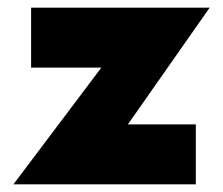

<svg xmlns="http://www.w3.org/2000/svg" viewBox="-20 -480 581 500"><path d="M244 -304 15 0H490V-156H313L526 -460H61V-304Z"/></svg>

Font: Jost ExtraBold
Style: Regular
Weight: 800
Version: Version 3.710